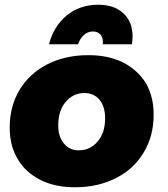

<svg xmlns="http://www.w3.org/2000/svg" viewBox="-20 -784 709 811"><path d="M500 -520C458 -541 409 -551 353 -551C288 -551 231 -538 181 -513C130 -487 91 -451 63 -405C35 -358 21 -305 21 -245C21 -194 32 -150 55 -112C77 -74 109 -45 151 -24C192 -3 241 7 297 7C362 7 419 -6 470 -32C520 -57 559 -93 587 -140C615 -186 629 -239 629 -300C629 -351 618 -395 596 -433C573 -470 541 -499 500 -520ZM257 -353C278 -378 304 -391 337 -391C364 -391 385 -381 401 -362C416 -343 424 -317 424 -285C424 -244 414 -212 393 -187C372 -162 346 -149 313 -149C286 -149 265 -159 250 -178C234 -197 226 -222 226 -254C226 -295 236 -328 257 -353ZM406 -636C413 -626 416 -613 414 -597H537C539 -608 540 -619 540 -630C540 -671 527 -704 501 -728C475 -752 440 -764 395 -764C344 -764 299 -749 262 -719C225 -688 200 -648 187 -597H310C315 -613 323 -626 334 -636C345 -646 358 -651 373 -651C387 -651 398 -646 406 -636Z"/></svg>

Font: Argentum Sans ExtraBold
Style: Italic
Weight: 800
Italic angle: -11.3°
Designer: Julieta Ulanovsky
Foundry: Julieta Ulanovsky
Version: Version 5.001;February 15, 2019;FontCreator 11.5.0.2425 64-b